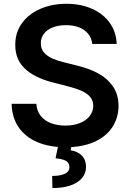

<svg xmlns="http://www.w3.org/2000/svg" viewBox="-20 -757 678 1002"><path d="M461.6 -527.7Q458.1 -558.2 440.3 -580.3Q422.6 -602.3 392.9 -614Q363.3 -625.7 324.6 -625.7Q284.1 -625.7 254.3 -613.6Q224.4 -601.6 208.6 -580.1Q192.8 -558.6 193.2 -531.2Q192.5 -502.5 209.9 -482.8Q227.3 -463.1 254.4 -451.2Q281.6 -439.3 316.8 -431.1L384.9 -414.1Q445 -399.5 492.4 -374.1Q539.8 -348.7 569.1 -306.5Q598.4 -264.2 598.7 -204.5Q598 -140.3 565 -91.4Q532 -42.6 470 -15.6Q408 11.4 322.4 11.4Q237.6 11.4 174.9 -15.3Q112.2 -41.9 77.4 -92.7Q42.6 -143.5 40.5 -215.2H169.7Q172.2 -177.9 192.3 -152.5Q212.4 -127.1 245.9 -114.3Q279.5 -101.6 321.7 -101.6Q363.6 -101.6 396.7 -114.7Q429.7 -127.8 448 -151.3Q466.3 -174.7 466.6 -205.3Q466.3 -232.2 450.5 -251.1Q434.7 -269.9 406.6 -282.5Q378.6 -295.1 335.9 -306.1L253.6 -327.4Q159.4 -351.6 109.4 -399.3Q59.3 -447.1 59.7 -522.7Q59.3 -585.9 93.6 -634.6Q127.8 -683.2 189.1 -710.2Q250.4 -737.2 326.7 -737.2Q402.3 -737.2 461.5 -710.6Q520.6 -683.9 553.8 -636.2Q587 -588.4 588.8 -527.7ZM284.8 -2.8H354.4L348.7 27.7Q384.6 32.7 406.6 54.3Q428.6 76 429 112.9Q429 146.7 408.4 171.7Q387.8 196.7 348.4 210.6Q308.9 224.4 253.6 224.4L252.1 161.2Q294.4 161.2 318.2 150Q342 138.8 342.3 116.5Q342.7 101.2 335 91.8Q327.4 82.4 311.6 76.9Q295.8 71.4 269.9 68.9Z"/></svg>

Font: Riot Sans
Style: Regular
Weight: 400
Designer: Rasmus Andersson
Foundry: rsms
Version: Version 3.005